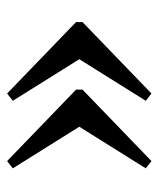

<svg xmlns="http://www.w3.org/2000/svg" viewBox="27 -486 446 540"><g transform="rotate(-90 250.0 -216.0)"><path d="M268 -207 67 -13 46.5 -29 163.5 -216 46.5 -403 67 -419 268 -225ZM458 -207 257 -13 236.5 -29 353.5 -216 236.5 -403 257 -419 458 -225Z"/></g></svg>

Font: Newsreader Text
Style: Regular
Weight: 400
Designer: Hugues Gentile
Foundry: Production Type
Version: Version 1.002